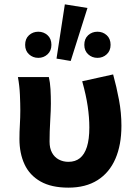

<svg xmlns="http://www.w3.org/2000/svg" viewBox="-20 -850 640 882"><path d="M294 12Q215.9 12 165.9 -16.5Q115.9 -45 92.6 -95.4Q69.3 -145.8 69.3 -211.4Q69.3 -244.7 71.3 -277.5Q73.3 -310.4 73.3 -343.5Q73.3 -373.3 71.5 -414.3Q69.8 -455.2 62.3 -496.1H204.4Q210.2 -471.1 212 -439.9Q213.7 -408.6 213.7 -373.6Q213.7 -345.1 210.7 -295.3Q207.7 -245.4 207.7 -199.2Q207.7 -169 219 -148.4Q230.3 -127.7 250.1 -117.2Q270 -106.6 294.4 -106.6Q325.8 -106.6 346.9 -123.4Q368.1 -140.2 379.3 -175.3Q390.4 -210.4 390.4 -264.8Q390.4 -310.1 382.9 -361.7Q375.4 -413.2 357.6 -476.7L499.7 -508.1Q515.4 -451.2 526.6 -391.4Q537.8 -331.6 537.8 -272.1Q537.8 -184.2 510.1 -120.5Q482.4 -56.7 428.1 -22.4Q373.8 12 294 12ZM155.9 -584.2Q131 -584.2 113.2 -600.6Q95.5 -616.9 95.5 -643.9Q95.5 -672.1 113.2 -688.2Q131 -704.3 155.9 -704.3Q180.7 -704.3 198.5 -688.2Q216.2 -672.1 216.2 -643.9Q216.2 -616.9 198.5 -600.6Q180.7 -584.2 155.9 -584.2ZM239.6 -580.8 277.9 -830 381.8 -813.4 304.8 -569.9ZM427.7 -584.2Q402.8 -584.2 385 -600.6Q367.3 -616.9 367.3 -643.9Q367.3 -672.1 385 -688.2Q402.8 -704.3 427.7 -704.3Q452.6 -704.3 470.3 -688.2Q488 -672.1 488 -643.9Q488 -616.9 470.3 -600.6Q452.6 -584.2 427.7 -584.2Z"/></svg>

Font: Source Code Pro ExtraLight
Style: Regular
Weight: 200
Monospace: yes
Designer: Paul D. Hunt, Teo Tuominen
Foundry: Adobe
Version: Version 1.026;hotconv 1.1.0;makeotfexe 2.6.0